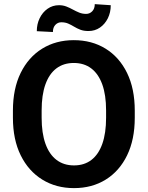

<svg xmlns="http://www.w3.org/2000/svg" viewBox="-20 -919 729 948"><path d="M645.4 -372.9V-337.7Q645.4 -229.8 607.5 -152Q569.6 -74.2 502 -32.2Q434.4 9.8 345.3 9.8Q256.9 9.8 188.9 -32.2Q120.8 -74.2 82.3 -152Q43.8 -229.8 43.8 -337.7V-372.9Q43.8 -480.9 82 -558.8Q120.3 -636.7 188.1 -678.7Q256 -720.7 344.3 -720.7Q433.4 -720.7 501.4 -678.7Q569.3 -636.7 607.4 -558.8Q645.4 -480.9 645.4 -372.9ZM503.8 -337.7V-373.9Q503.8 -449.9 485 -502.1Q466.1 -554.3 430.6 -581.2Q395.1 -608.1 344.3 -608.1Q293.8 -608.1 258.3 -581.2Q222.8 -554.3 204.2 -502.1Q185.6 -449.9 185.6 -373.9V-337.7Q185.6 -261.9 204.4 -209.3Q223.2 -156.7 259 -129.5Q294.8 -102.3 345.3 -102.3Q396.3 -102.3 431.5 -129.5Q466.8 -156.7 485.3 -209.3Q503.8 -261.9 503.8 -337.7ZM447.9 -898.6 526.8 -893.3Q526.8 -857.6 512.5 -828.7Q498.1 -799.8 473.4 -782.8Q448.7 -765.8 416.9 -765.8Q393.5 -765.8 376.6 -772.3Q359.8 -778.8 345.8 -787.4Q331.7 -796 316.9 -802.5Q302.1 -809 282.8 -809Q265.5 -809 253.4 -796.3Q241.2 -783.6 241.2 -760.9L161.7 -765Q161.7 -800.1 175.9 -829.2Q190.1 -858.4 214.9 -875.8Q239.7 -893.3 271.4 -893.3Q291.2 -893.3 307.8 -886.8Q324.4 -880.3 339.7 -871.8Q355.1 -863.4 370.9 -856.9Q386.8 -850.4 405.2 -850.4Q422.8 -850.4 435.3 -863.2Q447.9 -876 447.9 -898.6Z"/></svg>

Font: Vazirmatn
Style: Regular
Weight: 400
Designer: Saber Rastikerdar
Foundry: Saber Rastikerdar
Version: Version 33.003;September 2, 2022;FontCreator 14.0.0.2862 64-